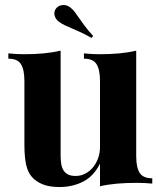

<svg xmlns="http://www.w3.org/2000/svg" viewBox="-20 -730 645 764"><path d="M522 -108.4Q522 -63.5 535.9 -42Q549.8 -20.5 585.9 -20.5V0.5Q554.2 -2.4 523.9 -2.4Q481.9 -2.4 445.6 0.7Q409.2 3.9 377.9 11.2V-79.1Q353 -28.8 310.8 -7.3Q268.6 14.2 216.8 14.2Q175.3 14.2 149.2 3.2Q123 -7.8 107.4 -25.4Q90.8 -43.9 84 -74.7Q77.1 -105.5 77.1 -154.8V-408.2Q77.1 -453.1 63.2 -474.9Q49.3 -496.6 13.2 -496.6V-517.6Q28.8 -516.1 44.4 -515.1Q60.1 -514.2 75.2 -514.2Q117.2 -514.2 153.3 -517.6Q189.5 -521 221.2 -528.3V-113.8Q221.2 -95.2 223.4 -79.6Q225.6 -64 232.2 -53Q238.8 -42 250.5 -35.9Q262.2 -29.8 280.8 -29.8Q300.8 -29.8 318.4 -38.6Q335.9 -47.4 349.1 -63Q362.3 -78.6 370.1 -99.6Q377.9 -120.6 377.9 -145.5V-408.2Q377.9 -453.1 364 -474.9Q350.1 -496.6 314 -496.6V-517.6Q329.6 -516.1 345.2 -515.1Q360.8 -514.2 376 -514.2Q418 -514.2 454.3 -517.6Q490.7 -521 522 -528.3ZM202.6 -695.8Q211.4 -707 224.1 -709Q232.4 -711.4 241.5 -709.2Q250.5 -707 258.8 -701.2Q269 -693.4 277.1 -682.9Q285.2 -672.4 294.4 -658.7Q303.7 -645 316.9 -627.2Q330.1 -609.4 350.6 -586.9L344.2 -579.1Q318.4 -593.8 298.3 -602.8Q278.3 -611.8 262.9 -618.4Q247.6 -625 235.8 -630.6Q224.1 -636.2 213.9 -644Q207 -648.9 202.9 -655.5Q198.7 -662.1 197.3 -668.5Q193.8 -683.6 202.6 -695.8Z"/></svg>

Font: SVN-Playfair Display
Style: Bold
Weight: 700
Designer: Claus Eggers Sørensen
Foundry: Claus Eggers Sørensen
Version: Version 1.004;PS 001.004;hotconv 1.0.70;makeotf.lib2.5.58329